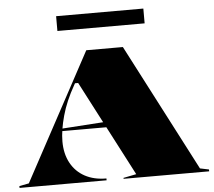

<svg xmlns="http://www.w3.org/2000/svg" viewBox="-59 -970 1154 1035"><g transform="rotate(-5 518.0 -452.5)"><path d="M5 0V-10L57 -20L428 -708H626L983 -20L1031 -10V0H568V-5L638 -19L369 -536H352L347 -527Q300 -445 278.5 -367Q257 -289 257 -229Q257 -162 284 -112.5Q311 -63 360 -36.5Q409 -10 476 -10V0ZM208 -285V-295L507 -315V-285ZM282 -825V-905H754V-825Z"/></g></svg>

Font: Kalnia SemiExpanded
Style: Bold
Weight: 700
Width: 6
Designer: Frida Medrano
Foundry: Frida Medrano
Version: Version 1.105